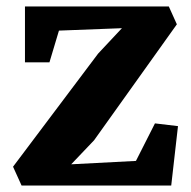

<svg xmlns="http://www.w3.org/2000/svg" viewBox="-20 -576 594 596"><path d="M358.5 -488.5 163 -481 133.5 -382.5H57.5V-556H504L529 -500.5L272 -140.5L201 -66L402 -76.5L461 -193L532.5 -184.5L511.5 0H47L20.5 -58.5L284.5 -409.5Z"/></svg>

Font: Merriweather ExtraBold
Style: Regular
Weight: 800
Version: Version 2.100